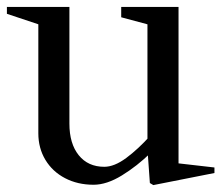

<svg xmlns="http://www.w3.org/2000/svg" viewBox="-25 -520 641 556"><path d="M86 -134V-468L103 -444L-5 -480V-500H176V-162Q176 -104 203 -70.5Q230 -37 277 -37Q306 -37 340.5 -62.5Q375 -88 411 -128L402 -100V-468L419 -445L326 -470V-500H492V-29L474 -49L596 -35V-19L419 16L409 10L402 -88L412 -78Q372 -39 328 -12Q284 15 246 15Q200 15 163.5 -4Q127 -23 106.5 -57Q86 -91 86 -134Z"/></svg>

Font: Wittgenstein
Style: Regular
Weight: 400
Designer: Jörg Drees
Foundry: Jörg Drees
Version: Version 1.003;Glyphs 3.1.2 (3151)